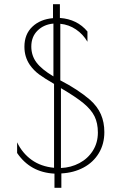

<svg xmlns="http://www.w3.org/2000/svg" viewBox="-20 -833 547 920"><path d="M274 -2V67H241V-1Q125 -7 62 -100V-151Q87 -99 131.5 -67Q176 -35 239 -29V-431Q194 -457 168 -476Q142 -495 123 -522Q97 -560 97 -609Q97 -669 135 -705Q173 -741 234 -746V-813H267V-747Q350 -741 399 -682V-633Q378 -669 344 -692Q310 -715 269 -719V-448Q354 -404 411 -355Q447 -323 463.5 -285Q480 -247 480 -200Q480 -143 453.5 -99Q427 -55 380 -30Q333 -5 274 -2ZM236 -467V-720Q190 -716 160 -686.5Q130 -657 130 -610Q130 -567 154.5 -534Q179 -501 236 -467ZM449 -198Q449 -243 433 -275.5Q417 -308 380 -338.5Q343 -369 273 -410Q273 -410 272.5 -410Q272 -410 272 -411V-28Q320 -30 360.5 -51.5Q401 -73 425 -111Q449 -149 449 -198Z"/></svg>

Font: Poiret One
Style: Regular
Weight: 400
Designer: Denis Masharov (denis.masharov@gmail.com), Cyreal (Charset Expansion)
Foundry: Denis Masharov
Version: Version 1.101